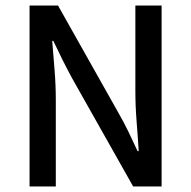

<svg xmlns="http://www.w3.org/2000/svg" viewBox="-20 -675 692 695"><path d="M87 0V-655H190L409 -266Q428 -233 445 -198Q462 -163 478 -128H482Q479 -179 474.5 -235Q470 -291 470 -345V-655H565V0H462L242 -390Q224 -423 206.5 -458Q189 -493 173 -527H169Q173 -477 177.5 -422Q182 -367 182 -314V0Z"/></svg>

Font: Mada Medium
Style: Regular
Weight: 500
Designer: Khaled Hosny
Version: Version 1.5